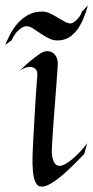

<svg xmlns="http://www.w3.org/2000/svg" viewBox="-43 -682 346 711"><path d="M279.8 -151.9 269 -111.8Q260.7 -103.5 248.8 -91.1Q236.8 -78.6 222.4 -64.7Q208 -50.8 192.4 -37.1Q176.8 -23.4 161.6 -12.7Q146.5 -2 132.6 4.2Q118.7 10.3 107.9 8.8Q98.1 7.8 92.3 -0.7Q86.4 -9.3 83.3 -21.5Q80.1 -33.7 78.9 -48.6Q77.6 -63.5 77.4 -77.4Q77.1 -91.3 77.6 -103Q78.1 -114.7 78.1 -121.1Q79.1 -141.1 80.3 -166.5Q81.5 -191.9 83.3 -219.5Q85 -247.1 86.4 -274.7Q87.9 -302.2 89.6 -326.9Q91.3 -351.6 92.8 -371.1Q94.2 -390.6 95.2 -401.9Q96.7 -418.9 88.4 -426.5Q80.1 -434.1 67.9 -434.1Q56.6 -434.1 44.4 -428.5Q32.2 -422.9 22.9 -413.1Q43.5 -433.6 59.1 -447.3Q74.7 -460.9 85.9 -469.2Q98.6 -479 107.9 -484.9Q120.1 -492.2 131.6 -492.4Q143.1 -492.7 152.1 -486.8Q161.1 -481 166.3 -469.7Q171.4 -458.5 170.9 -442.9Q170.4 -432.1 168.7 -408.4Q167 -384.8 164.8 -354.5Q162.6 -324.2 159.9 -290.5Q157.2 -256.8 155 -225.6Q152.8 -194.3 151.1 -168.9Q149.4 -143.6 148.9 -129.9Q147.9 -102.1 155.3 -85Q162.6 -67.9 178.2 -67.9Q186 -67.9 195.6 -72.8Q205.1 -77.6 215.1 -85.2Q225.1 -92.8 235.4 -102.1Q245.6 -111.3 254.2 -120.6Q262.7 -129.9 269.5 -138.2Q276.4 -146.5 279.8 -151.9ZM282.7 -662.1Q275.4 -636.2 265.6 -612.8Q255.9 -589.4 242.4 -571.3Q229 -553.2 210.9 -542.7Q192.9 -532.2 169.4 -532.2Q153.3 -532.2 137.7 -540Q122.1 -547.9 107.9 -557.4Q93.8 -566.9 81.5 -575.2Q69.3 -583.5 59.6 -584.5Q50.8 -585.9 41 -581.1Q32.7 -577.1 21.7 -566.2Q10.7 -555.2 -0.5 -532.2L-23.4 -516.1Q-16.6 -532.7 -5.9 -554Q4.9 -575.2 21.2 -594.2Q37.6 -613.3 60.3 -626.2Q83 -639.2 113.8 -639.2Q127.9 -639.2 142.3 -632.3Q156.7 -625.5 170.2 -617.2Q183.6 -608.9 196 -602.1Q208.5 -595.2 218.8 -595.2Q222.7 -595.2 228.8 -598.9Q234.9 -602.5 241.2 -608.6Q247.6 -614.7 252.7 -622.6Q257.8 -630.4 259.8 -638.2Z"/></svg>

Font: Quintessential
Style: Regular
Weight: 400
Designer: Astigmatic (AOETI)
Foundry: Astigmatic (AOETI)
Version: Version 1.000